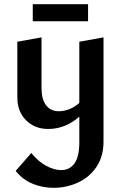

<svg xmlns="http://www.w3.org/2000/svg" viewBox="-20 -611 579 920"><path d="M402 -509H137V-591H402ZM476 -432V67Q476 139 442 189Q408 239 353 264Q298 289 237 289Q184 289 136.5 269.5Q89 250 55 208L130 122Q162 162 200.5 183Q239 204 273 204Q314 204 337 172Q360 140 360 71V-52Q293 7 211 7Q147 7 105 -34.5Q63 -76 63 -146V-411L179 -432V-188Q179 -136 200.5 -107Q222 -78 262 -78Q287 -78 313.5 -88.5Q340 -99 360 -118V-411Z"/></svg>

Font: Ysabeau Infant
Style: Bold
Weight: 700
Designer: Christian Thalmann (Catharsis Fonts)
Version: Version 0.003